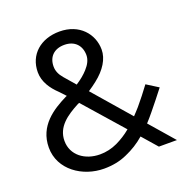

<svg xmlns="http://www.w3.org/2000/svg" viewBox="-129 -830 932 960"><g transform="rotate(-20 337.5 -350.5)"><path d="M325 -380C342 -391 357 -402 371 -413C425 -455 456 -505 456 -554C456 -637 394 -711 288 -711C188 -711 117 -650 117 -556C117 -505 147 -462 182 -429C194 -416 204 -405 213 -396C210 -395 208 -394 206 -393C132 -356 40 -300 40 -183C40 -65 151 10 265 10C310 10 351 2 388 -15C425 -31 459 -52 490 -79L559 0H655L543 -129C556 -143 569 -158 582 -174C610 -208 637 -242 664 -277L602 -316C578 -283 553 -252 528 -222C517 -209 505 -197 494 -185ZM279 -432C261 -453 244 -472 228 -491C210 -512 201 -533 201 -556C201 -607 233 -640 288 -640C343 -640 375 -605 375 -554C375 -531 364 -508 343 -485C326 -466 305 -449 279 -432ZM441 -135C416 -114 390 -98 363 -85C333 -71 302 -64 270 -64C190 -64 125 -112 125 -188C125 -263 186 -304 250 -338C253 -339 256 -341 259 -342Z"/></g></svg>

Font: Jost
Style: Regular
Weight: 400
Version: Version 3.710